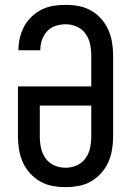

<svg xmlns="http://www.w3.org/2000/svg" viewBox="-20 -763 540 791"><path d="M250 8Q223 8 196 3Q169 -2 145.5 -15.5Q122 -29 103.5 -49.5Q85 -70 74 -94.5Q63 -119 58.5 -146Q54 -173 54 -200V-407H356V-535Q356 -559 351 -582Q346 -605 332 -624.5Q318 -644 296 -653.5Q274 -663 251 -663Q230 -663 209.5 -656.5Q189 -650 174.5 -634.5Q160 -619 153 -598.5Q146 -578 146 -557V-556H56V-558Q56 -583 62 -608Q68 -633 80 -655Q92 -677 111 -695Q130 -713 152.5 -724Q175 -735 200 -739Q225 -743 251 -743Q278 -743 304.5 -738Q331 -733 355 -719.5Q379 -706 397 -685.5Q415 -665 426 -640.5Q437 -616 441.5 -589Q446 -562 446 -535V-200Q446 -173 441.5 -146Q437 -119 426 -94.5Q415 -70 396.5 -49.5Q378 -29 354.5 -15.5Q331 -2 304 3Q277 8 250 8ZM250 -72Q274 -72 296 -81.5Q318 -91 332 -110.5Q346 -130 351 -153Q356 -176 356 -200V-328H144V-200Q144 -176 149 -153Q154 -130 168 -110.5Q182 -91 204 -81.5Q226 -72 250 -72Z"/></svg>

Font: Iosevka Term Medium
Style: Regular
Weight: 500
Monospace: yes
Designer: Belleve Invis
Foundry: Belleve Invis
Version: Version 26.3.1